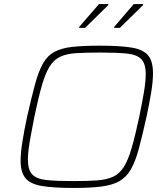

<svg xmlns="http://www.w3.org/2000/svg" viewBox="-20 -922 826 950"><path d="M345 8Q246 8 188.5 -1.5Q131 -11 106.5 -40Q82 -69 82 -127Q82 -165 90.5 -219Q99 -273 114 -344Q136 -441 153.5 -505.5Q171 -570 193 -608.5Q215 -647 249.5 -665.5Q284 -684 338 -690Q392 -696 474 -696Q574 -696 631.5 -686.5Q689 -677 713 -648Q737 -619 737 -559Q737 -520 728.5 -467.5Q720 -415 705 -344Q684 -250 667 -186.5Q650 -123 627.5 -84Q605 -45 570.5 -25.5Q536 -6 481.5 1Q427 8 345 8ZM342 -26Q413 -26 461 -29.5Q509 -33 540.5 -48Q572 -63 593 -96.5Q614 -130 631.5 -190Q649 -250 669 -344Q684 -417 692.5 -468Q701 -519 701 -555Q701 -607 679 -629.5Q657 -652 608 -657Q559 -662 477 -662Q405 -662 357 -659Q309 -656 277.5 -641Q246 -626 225 -592Q204 -558 187 -498.5Q170 -439 150 -344Q141 -296 133.5 -257Q126 -218 122 -187.5Q118 -157 118 -133Q118 -81 140 -58.5Q162 -36 211 -31Q260 -26 342 -26ZM545 -784V-789L642 -902H688V-897L573 -784ZM372 -784V-789L470 -902H516V-897L401 -784Z"/></svg>

Font: Saira SemiExpanded Thin
Style: Italic
Weight: 250
Width: 6
Italic angle: -12°
Designer: Hector Gatti with collaboration of the Omnibus-Type team
Foundry: Omnibus-Type
Version: Version 1.101